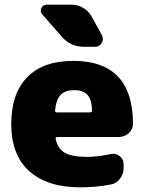

<svg xmlns="http://www.w3.org/2000/svg" viewBox="-20 -790 621 820"><path d="M364 -310Q373 -310 373 -319Q372 -365 353.5 -385Q335 -405 298 -405Q259 -405 239.5 -385.5Q220 -366 215 -318Q215 -310 223 -310ZM293 -530Q547 -530 548 -262Q548 -238 530 -221.5Q512 -205 487 -205H225Q216 -205 218 -196Q227 -154 257.5 -137Q288 -120 353 -120Q394 -120 453 -132Q474 -137 491 -123.5Q508 -110 508 -88V-72Q508 -47 492.5 -26.5Q477 -6 453 -2Q392 10 323 10Q181 10 104.5 -59.5Q28 -129 28 -260Q28 -390 96 -460Q164 -530 293 -530ZM286 -770Q312 -770 335 -756.5Q358 -743 371 -720L415 -640Q424 -623 414.5 -606.5Q405 -590 386 -590H340Q282 -590 245 -632L161 -728Q150 -740 156.5 -755Q163 -770 180 -770Z"/></svg>

Font: Rounded Mplus 1c Black
Style: Regular
Weight: 900
Version: Version 1.059.20150529